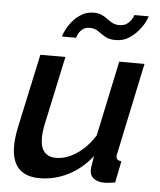

<svg xmlns="http://www.w3.org/2000/svg" viewBox="-53 -776 692 832"><g transform="rotate(5 293.0 -360.0)"><path d="M150 10Q28 10 28 -120Q28 -138 30.5 -158.5Q33 -179 38 -203L107 -523H216L152 -225Q145 -191 145 -165Q145 -84 214 -84Q243 -84 272.5 -97Q302 -110 330.5 -135.5Q359 -161 381 -197L450 -523H560L477 -130Q476 -125 475 -121.5Q474 -118 474 -115Q474 -95 497 -94L478 0Q463 2 452 3.5Q441 5 432 5Q402 5 385 -8Q368 -21 368 -45Q368 -50 369 -57.5Q370 -65 372 -76.5Q374 -88 377 -106Q332 -49 273 -19.5Q214 10 150 10ZM425 -615Q397 -615 379 -626Q361 -637 346.5 -647.5Q332 -658 311 -658Q290 -658 277.5 -647Q265 -636 260 -624Q255 -612 255 -610H193Q195 -618 203.5 -636.5Q212 -655 228.5 -675.5Q245 -696 268.5 -710.5Q292 -725 322 -725Q342 -725 356.5 -718.5Q371 -712 382.5 -703Q394 -694 406.5 -687.5Q419 -681 436 -681Q459 -681 472.5 -692.5Q486 -704 492 -716Q498 -728 498 -730H560Q559 -723 550 -705Q541 -687 523.5 -666Q506 -645 482 -630Q458 -615 425 -615Z"/></g></svg>

Font: Raleway Thin SemiBold
Style: Italic
Weight: 600
Italic angle: -12°
Version: Version 4.026